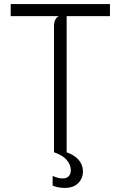

<svg xmlns="http://www.w3.org/2000/svg" viewBox="-20 -747 592 942"><path d="M245 0V-618.5Q245 -639 252.2 -651.5Q259.5 -664 269 -668H32.5V-727H519.5V-668H307V0ZM296 175Q279 175 263.5 171.5Q248 168 238 163.5L238.5 116Q264.5 128.5 287 128.5Q308 128.5 317.8 116.8Q327.5 105 327.5 87.5Q327.5 62 307.5 38.2Q287.5 14.5 245 0H307Q349 15.5 368 40Q387 64.5 387 94Q387 127.5 364 151.2Q341 175 296 175Z"/></svg>

Font: Spline Sans Light
Style: Regular
Weight: 300
Designer: Eben Sorkin, Mirko Velimirovic
Foundry: Sorkin Type
Version: Version 1.000; ttfautohint (v1.8.3)